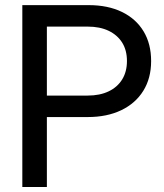

<svg xmlns="http://www.w3.org/2000/svg" viewBox="-20 -748 655 768"><path d="M69.3 0V-727.5H334.5Q411.6 -727.5 467.8 -700.2Q523.9 -672.9 554.2 -622.8Q584.5 -572.8 584.5 -503.9Q584.5 -435.1 553.2 -384.8Q522 -334.5 464.8 -307.1Q407.7 -279.8 331.1 -279.8H119.6V-365.7H330.6Q379.4 -365.7 414.6 -382.6Q449.7 -399.4 468.8 -430.4Q487.8 -461.4 487.8 -503.9Q487.8 -546.9 468.8 -577.4Q449.7 -607.9 414.6 -624.8Q379.4 -641.6 330.6 -641.6H167.5V0Z"/></svg>

Font: Inter Cardless Display
Style: Regular
Weight: 400
Designer: Rasmus Andersson
Foundry: rsms
Version: Version 4.001;git-9221beed3